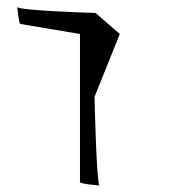

<svg xmlns="http://www.w3.org/2000/svg" viewBox="-20 -573 559 593"><path d="M32 -552 33 -550C33 -552 32 -554 32 -552ZM33 -551C35 -542 38 -499 43 -499L227 -468V-11C227 -5 278 -1 287 0C278 -10 272 -268 272 -274L350 -468L275 -533C269 -533 44 -540 33 -551ZM287 0Z"/></svg>

Font: Ampere
Style: SCExt
Weight: 400
Version: Version 1